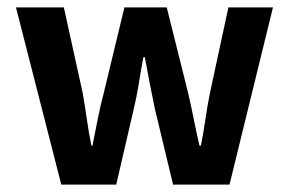

<svg xmlns="http://www.w3.org/2000/svg" viewBox="-20 -497 778 517"><path d="M145 0 23 -477H152L203 -245Q209 -210 214 -175Q219 -140 226 -105H229Q236 -140 243 -175.5Q250 -211 259 -245L315 -477H429L487 -245Q495 -210 502 -175Q509 -140 517 -105H521Q528 -140 533 -175Q538 -210 545 -245L595 -477H715L598 0H446L397 -204Q390 -237 383.5 -271Q377 -305 370 -343H366Q359 -305 353.5 -270.5Q348 -236 340 -203L293 0Z"/></svg>

Font: Narnoor
Style: Bold
Weight: 700
Designer: S. Sridhar Murthy
Foundry: SIL International
Version: Version 3.000